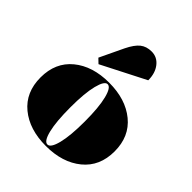

<svg xmlns="http://www.w3.org/2000/svg" viewBox="-198 -837 977 977"><g transform="rotate(45 290.5 -348.5)"><path d="M185 -472 161 -495 222 -623Q245 -670 269.5 -689.5Q294 -709 331 -709Q371 -709 396.5 -676.5Q422 -644 422 -593ZM483 -48.5Q409 12 290 12Q171 12 97.5 -48.5Q24 -109 24 -216Q24 -323 97.5 -383.5Q171 -444 290 -444Q409 -444 483 -383.5Q557 -323 557 -216Q557 -109 483 -48.5ZM290 -433Q268 -433 253.5 -375.5Q239 -318 239 -216Q239 -113 253 -56Q267 1 290 1Q313 1 327.5 -56.5Q342 -114 342 -216Q342 -318 327.5 -375.5Q313 -433 290 -433Z"/></g></svg>

Font: Arapey Black-Display
Style: Regular
Weight: 900
Designer: Eduardo Rodriguez Tunni
Foundry: Eduardo Rodriguez Tunni
Version: Version 4.000